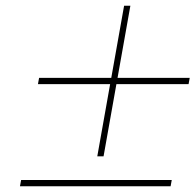

<svg xmlns="http://www.w3.org/2000/svg" viewBox="-20 -653 685 673"><path d="M321 -105 366 -358H113L117 -380H370L415 -633H437L392 -380H645L641 -358H388L343 -105ZM50 0 54 -22H582L578 0Z"/></svg>

Font: Tomorrow Thin
Style: Italic
Weight: 250
Italic angle: -10°
Designer: Tony de Marco, Monica Rizzolli
Foundry: Just in Type
Version: Version 2.002